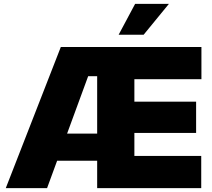

<svg xmlns="http://www.w3.org/2000/svg" viewBox="-20 -970 1093 990"><path d="M9.8 0 293.5 -727.5H1018.6V-561.5H672.9V-445.8H991.2V-284.7H672.9V-166H1017.6V0H481V-577.1H434.6L222.7 0ZM184.1 -141.1V-281.2H559.6V-141.1ZM591.8 -791 676.8 -950.2H851.1L720.7 -791Z"/></svg>

Font: Inter 24pt Black
Style: Regular
Weight: 900
Designer: Rasmus Andersson
Foundry: rsms
Version: Version 4.001;git-66647c0bb